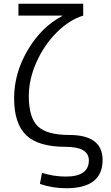

<svg xmlns="http://www.w3.org/2000/svg" viewBox="-20 -770 590 1020"><path d="M78 -687V-750H422V-687Q349 -665 282 -598.5Q215 -532 174 -440.5Q133 -349 133 -260Q133 -145 181 -99Q229 -53 348 -53Q525 -53 525 80Q525 230 332 230Q258 230 192 207L203 148Q264 168 330 168Q452 168 452 82Q452 10 328 10Q184 10 119.5 -51.5Q55 -113 55 -248Q55 -382 128 -505Q201 -628 311 -685V-687Z"/></svg>

Font: Mplus 1p
Style: Regular
Weight: 400
Version: Version 1.061